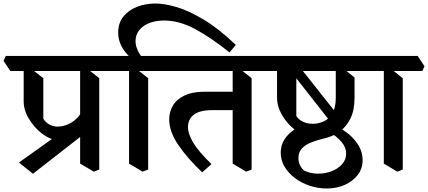

<svg xmlns="http://www.w3.org/2000/svg" viewBox="-59 -943 2441 1095"><path d="M313 -137Q278 -137 244 -147.5Q210 -158 177 -184Q136 -216 106 -265Q76 -314 76 -366V-571L114 -555L188 -497V-266Q201 -245 222.5 -233Q244 -221 269 -221Q301 -221 332.5 -235.5Q364 -250 389 -279Q414 -308 424 -348L465 -240L343 -140Q336 -139 329 -138Q322 -137 313 -137ZM129 48 49 -16 401 -267 452 -204ZM476 36 398 -10V-571L434 -555L507 -497V24ZM0 -538 -39 -596 -26 -624H592L631 -565L618 -538Z M689 -611Q650 -646 632.5 -682Q615 -718 615 -756Q615 -812 645 -849Q675 -886 723.5 -904.5Q772 -923 827 -923Q878 -923 947 -903Q1016 -883 1101.5 -832Q1187 -781 1286 -687L1250 -644Q1144 -729 1053.5 -777.5Q963 -826 877 -826Q830 -826 793.5 -812Q757 -798 735.5 -771.5Q714 -745 714 -708Q714 -687 723 -664Q732 -641 753 -611ZM754 36 677 -10V-571L712 -555L786 -497V24ZM592 -538 553 -596 566 -624H868L907 -565L894 -538Z M1094 40Q1011 -39 958.5 -115.5Q906 -192 906 -262Q906 -304 926.5 -340Q947 -376 992.5 -398Q1038 -420 1109 -420H1305L1308 -315H1153Q1080 -315 1046.5 -289Q1013 -263 1013 -218Q1013 -181 1042 -131Q1071 -81 1147 -7ZM1345 36 1268 -10V-571L1303 -555L1376 -497V24ZM868 -538 829 -596 842 -624H1461L1500 -565L1487 -538Z M1804 132Q1755 132 1708 116.5Q1661 101 1623.5 73Q1586 45 1564 8Q1542 -29 1542 -72Q1542 -114 1562.5 -146.5Q1583 -179 1615.5 -201Q1648 -223 1683 -230L1794 -233Q1819 -239 1832.5 -259.5Q1846 -280 1851 -312.5Q1856 -345 1856 -386V-576L1890 -560L1963 -501V-387Q1963 -314 1939.5 -267Q1916 -220 1879 -193.5Q1842 -167 1803 -157Q1783 -152 1756 -144.5Q1729 -137 1703 -125Q1677 -113 1660 -93Q1643 -73 1643 -41Q1643 -21 1651 -3Q1659 15 1674 29Q1711 47 1752.5 47.5Q1794 48 1831 34Q1868 20 1891.5 -6Q1915 -32 1915 -66Q1915 -104 1887 -135.5Q1859 -167 1819 -191L1852 -224Q1895 -207 1930.5 -177.5Q1966 -148 1987.5 -110.5Q2009 -73 2009 -30Q2009 19 1981 55Q1953 91 1907 111.5Q1861 132 1804 132ZM1700 -159Q1667 -172 1634.5 -194.5Q1602 -217 1576.5 -248Q1551 -279 1536 -314Q1521 -349 1521 -386V-571L1569 -570L1631 -545V-281Q1644 -261 1668.5 -249Q1693 -237 1725 -237Q1756 -237 1786 -250Q1816 -263 1836 -295.5Q1856 -328 1856 -386L1898 -258ZM1837 -234 1563 -583 1617 -603 1887 -262ZM1460 -538 1421 -596 1434 -624H2047L2085 -565L2072 -538Z M2207 36 2130 -10V-571L2165 -555L2238 -497V24ZM2047 -538 2008 -596 2021 -624H2323L2362 -565L2349 -538Z"/></svg>

Font: Eczar Medium
Style: Regular
Weight: 500
Designer: Vaibhav Singh
Foundry: Rosetta Type Foundry
Version: Version 2.000